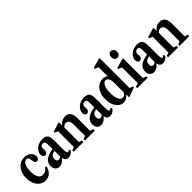

<svg xmlns="http://www.w3.org/2000/svg" viewBox="226 -2052 3293 3293"><g transform="rotate(-45 1872.5 -406.0)"><path d="M237 10.5Q176 10.5 129 -24Q82 -58.5 55.2 -118.5Q28.5 -178.5 28.5 -255Q28.5 -336.5 58 -399.5Q87.5 -462.5 139.2 -498.5Q191 -534.5 258 -534.5Q304.5 -534.5 341.2 -516.2Q378 -498 399.5 -466.8Q421 -435.5 421 -395.5Q421 -365 406.8 -347.2Q392.5 -329.5 367.5 -329.5Q338 -329.5 328 -350.8Q318 -372 315.5 -394Q312 -432 301.8 -457.5Q291.5 -483 262 -483Q214.5 -483 188 -431.5Q161.5 -380 161.5 -286Q161.5 -191 190 -141.5Q218.5 -92 274.5 -92Q347.5 -92 396.5 -164.5L419 -143Q369.5 10.5 237 10.5Z M575.5 10.5Q527 10.5 499 -21Q471 -52.5 471 -107Q471 -181 527.2 -225.5Q583.5 -270 703 -291V-363.5Q703 -430.5 693.2 -453.5Q683.5 -476.5 654.5 -476.5Q625 -476.5 607.8 -458.8Q590.5 -441 590.5 -410Q590.5 -399 592.2 -387.8Q594 -376.5 594 -366Q594 -337.5 578.2 -318.8Q562.5 -300 539 -300Q516 -300 501.5 -318.8Q487 -337.5 487 -367.5Q487 -398.5 503.5 -429.5Q520 -460.5 549.5 -485Q612 -534.5 699.5 -534.5Q742 -534.5 768.2 -521.8Q794.5 -509 808 -485Q817 -466.5 821.5 -437Q826 -407.5 826 -352.5V-148.5Q826 -104.5 832.8 -84.8Q839.5 -65 855.5 -65Q873.5 -65 891 -88.5L909 -56.5Q858 10.5 793.5 10.5Q755 10.5 734.8 -9Q714.5 -28.5 708.5 -68H705.5Q647.5 10.5 575.5 10.5ZM648 -83.5Q682.5 -83.5 703 -111.5V-244.5Q645.5 -230.5 624.5 -209.8Q603.5 -189 603.5 -147.5Q603.5 -83.5 648 -83.5Z M925.5 0V-35L985 -54.5V-435.5L925 -463.5V-486L1086.5 -534.5H1104V-462Q1131.5 -495 1168.8 -514.8Q1206 -534.5 1251 -534.5Q1378.5 -534.5 1378.5 -360.5V-54.5L1438 -35V0H1200V-35L1255.5 -54.5V-325.5Q1255.5 -445 1177 -445Q1135 -445 1107 -406.5V-54.5L1163 -35V0Z M1587 10.5Q1538.5 10.5 1510.5 -21Q1482.5 -52.5 1482.5 -107Q1482.5 -181 1538.8 -225.5Q1595 -270 1714.5 -291V-363.5Q1714.5 -430.5 1704.8 -453.5Q1695 -476.5 1666 -476.5Q1636.5 -476.5 1619.2 -458.8Q1602 -441 1602 -410Q1602 -399 1603.8 -387.8Q1605.5 -376.5 1605.5 -366Q1605.5 -337.5 1589.8 -318.8Q1574 -300 1550.5 -300Q1527.5 -300 1513 -318.8Q1498.5 -337.5 1498.5 -367.5Q1498.5 -398.5 1515 -429.5Q1531.5 -460.5 1561 -485Q1623.5 -534.5 1711 -534.5Q1753.5 -534.5 1779.8 -521.8Q1806 -509 1819.5 -485Q1828.5 -466.5 1833 -437Q1837.5 -407.5 1837.5 -352.5V-148.5Q1837.5 -104.5 1844.2 -84.8Q1851 -65 1867 -65Q1885 -65 1902.5 -88.5L1920.5 -56.5Q1869.5 10.5 1805 10.5Q1766.5 10.5 1746.2 -9Q1726 -28.5 1720 -68H1717Q1659 10.5 1587 10.5ZM1659.5 -83.5Q1694 -83.5 1714.5 -111.5V-244.5Q1657 -230.5 1636 -209.8Q1615 -189 1615 -147.5Q1615 -83.5 1659.5 -83.5Z M2125 10.5Q2074.5 10.5 2033.5 -24Q1992.5 -58.5 1968.5 -118.2Q1944.5 -178 1944.5 -253.5Q1944.5 -336.5 1972 -399.8Q1999.5 -463 2048.5 -498.8Q2097.5 -534.5 2161 -534.5Q2207 -534.5 2252.5 -509.5V-722.5L2185.5 -750V-773L2358.5 -821.5H2375.5V-96.5L2438.5 -72V-52L2273.5 10.5H2259V-50.5L2255 -52.5Q2230.5 -22.5 2197 -6Q2163.5 10.5 2125 10.5ZM2176 -61Q2199.5 -61 2219 -75Q2238.5 -89 2252.5 -113V-358Q2252.5 -413 2231.8 -447Q2211 -481 2176.5 -481Q2133 -481 2106.5 -422.8Q2080 -364.5 2080 -270Q2080 -174 2105.2 -117.5Q2130.5 -61 2176 -61Z M2595 -608.5Q2562 -608.5 2544.5 -634Q2527 -659.5 2527 -689.5Q2527 -722 2545 -747Q2563 -772 2595 -772Q2627.5 -772 2646.5 -747Q2665.5 -722 2665.5 -689.5Q2665.5 -659.5 2647.8 -634Q2630 -608.5 2595 -608.5ZM2467.5 0V-35L2535 -54.5V-436.5L2467.5 -463.5V-487L2641 -534.5H2657.5V-54.5L2721 -35V0Z M2868 10.5Q2819.5 10.5 2791.5 -21Q2763.5 -52.5 2763.5 -107Q2763.5 -181 2819.8 -225.5Q2876 -270 2995.5 -291V-363.5Q2995.5 -430.5 2985.8 -453.5Q2976 -476.5 2947 -476.5Q2917.5 -476.5 2900.2 -458.8Q2883 -441 2883 -410Q2883 -399 2884.8 -387.8Q2886.5 -376.5 2886.5 -366Q2886.5 -337.5 2870.8 -318.8Q2855 -300 2831.5 -300Q2808.5 -300 2794 -318.8Q2779.5 -337.5 2779.5 -367.5Q2779.5 -398.5 2796 -429.5Q2812.5 -460.5 2842 -485Q2904.5 -534.5 2992 -534.5Q3034.5 -534.5 3060.8 -521.8Q3087 -509 3100.5 -485Q3109.5 -466.5 3114 -437Q3118.5 -407.5 3118.5 -352.5V-148.5Q3118.5 -104.5 3125.2 -84.8Q3132 -65 3148 -65Q3166 -65 3183.5 -88.5L3201.5 -56.5Q3150.5 10.5 3086 10.5Q3047.5 10.5 3027.2 -9Q3007 -28.5 3001 -68H2998Q2940 10.5 2868 10.5ZM2940.5 -83.5Q2975 -83.5 2995.5 -111.5V-244.5Q2938 -230.5 2917 -209.8Q2896 -189 2896 -147.5Q2896 -83.5 2940.5 -83.5Z M3218 0V-35L3277.5 -54.5V-435.5L3217.5 -463.5V-486L3379 -534.5H3396.5V-462Q3424 -495 3461.2 -514.8Q3498.5 -534.5 3543.5 -534.5Q3671 -534.5 3671 -360.5V-54.5L3730.5 -35V0H3492.5V-35L3548 -54.5V-325.5Q3548 -445 3469.5 -445Q3427.5 -445 3399.5 -406.5V-54.5L3455.5 -35V0Z"/></g></svg>

Font: Libre Caslon Condensed
Style: Bold
Weight: 700
Designer: Pablo Impallari, Rodrigo Fuenzalida, Katja Schimmel, Ertekin Erdin
Foundry: Pablo Impallari, Rodrigo Fuenzalida
Version: Version 2.000; ttfautohint (v1.8.4.7-5d5b);gftools[0.9.33]